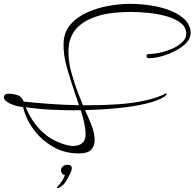

<svg xmlns="http://www.w3.org/2000/svg" viewBox="-89 -665 1009 996"><path d="M319 131Q247 131 186.5 96.5Q126 62 85.5 7Q45 -48 31 -109Q-8 -114 -37.5 -128Q-67 -142 -69 -158Q-69 -167 -63.5 -173Q-58 -179 -42 -179Q-28 -179 -11 -175Q10 -171 20.5 -159.5Q31 -148 34 -138Q79 -133 155.5 -127Q232 -121 321 -119Q320 -122 319 -125Q318 -128 317 -131Q312 -145 308 -157.5Q304 -170 300 -180Q278 -245 258 -314.5Q238 -384 241 -446Q244 -501 277.5 -539Q311 -577 363 -600.5Q415 -624 474 -634.5Q533 -645 586 -645Q645 -645 701 -635.5Q757 -626 802 -607Q847 -588 873.5 -559.5Q900 -531 900 -493Q900 -466 877.5 -442.5Q855 -419 820 -401Q785 -383 748.5 -373Q712 -363 683 -363Q677 -363 674 -366.5Q671 -370 671 -374Q671 -385 683 -385Q711 -385 744 -392.5Q777 -400 807.5 -414Q838 -428 857.5 -447Q877 -466 877 -490Q877 -524 848.5 -546Q820 -568 775.5 -580.5Q731 -593 682 -598Q633 -603 592 -603Q494 -603 432.5 -586Q371 -569 336.5 -543Q302 -517 287 -488Q272 -459 269 -435Q266 -411 266 -398Q266 -342 282 -286Q298 -230 317 -179Q321 -169 327 -155.5Q333 -142 337 -130L341 -119H373Q448 -119 521.5 -124Q595 -129 659 -142.5Q723 -156 769 -179Q771 -180 774 -180Q776 -180 776 -178Q776 -173 766 -165Q734 -143 669 -127.5Q604 -112 521.5 -104Q439 -96 352 -94Q368 -60 385 -17Q402 26 402 62Q402 92 384 111.5Q366 131 319 131ZM291 92Q321 92 338 77Q355 62 355 33Q355 6 348 -27Q341 -60 330 -93Q250 -92 175 -96Q100 -100 44 -109Q73 -41 113 1.5Q153 44 196.5 65Q240 86 277 91Q281 92 284.5 92Q288 92 291 92ZM209.4 311.2Q206 311.2 206 308.6Q206 306.1 213.6 298.4Q218.7 293.3 230.6 276.8Q242.5 260.2 247.6 242.3Q239.1 242.3 233.2 235.1Q227.2 227.9 227.2 219.4Q227.2 205.8 237.4 197.7Q247.6 189.7 261.2 189.7Q283.3 189.7 283.3 207.5Q283.3 218.6 275.7 233.8Q266.3 254.2 251.9 277.2Q237.4 300.1 216.2 309.5Q211.1 311.2 209.4 311.2Z"/></svg>

Font: WindSong
Style: Regular
Weight: 400
Designer: Robert E. Leuschke
Foundry: Robert E. Leuschke
Version: Version 1.010; ttfautohint (v1.8.3)